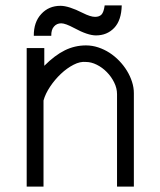

<svg xmlns="http://www.w3.org/2000/svg" viewBox="-20 -693 596 713"><path d="M105.5 -560.1Q105 -610.8 133.3 -641.1Q161.1 -671.4 204.6 -671.4Q234.9 -671.4 287.1 -645Q315.9 -630.4 333 -630.4Q348.6 -630.4 356.9 -638.9Q365.2 -647.5 368.7 -672.9H432.1Q430.7 -617.2 404.1 -589.4Q377.4 -561.5 336.4 -561.5Q305.7 -561.5 255.4 -588.9Q222.7 -606.4 207.5 -606.4Q190.9 -606.4 180.7 -594.7Q169.9 -583 170.4 -560.1ZM477.1 0H414.6V-343.3Q414.6 -365.7 403.8 -387.2Q393.1 -408.7 376.5 -425.5Q359.9 -442.4 339.4 -452.6Q318.8 -462.9 299.3 -462.9Q277.8 -465.3 253.2 -452.6Q228.5 -439.9 206.1 -418.7Q183.6 -397.5 166 -371.1Q148.4 -344.7 141.6 -319.8V0H79.1V-514.6H144.5V-448.7Q183.6 -487.8 220.7 -506.1Q257.8 -524.4 299.3 -524.4Q322.3 -524.4 344.5 -517.1Q366.7 -509.8 386.5 -497.1Q406.2 -484.4 422.9 -467Q439.5 -449.7 451.4 -430.2Q463.4 -410.6 470.2 -389.4Q477.1 -368.2 477.1 -347.2Z"/></svg>

Font: Defago Noto Sans
Style: Regular
Weight: 400
Designer: John M. Durdin
Foundry: Lao IT Dev Co., Ltd.
Version: Version 1.000 2007 initial release